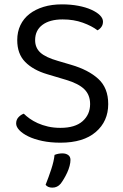

<svg xmlns="http://www.w3.org/2000/svg" viewBox="-20 -641 563 880"><path d="M257 -55Q324 -55 358.5 -85.5Q393 -116 393 -164Q393 -206 366.5 -232Q340 -258 283 -275L196 -301Q132 -320 95.5 -357Q59 -394 59 -457Q59 -495 73.5 -525.5Q88 -556 115 -577Q142 -598 179.5 -609.5Q217 -621 264 -621Q304 -621 338.5 -614.5Q373 -608 398.5 -596.5Q424 -585 438 -571Q452 -557 452 -542Q452 -528 445 -518Q438 -508 427 -502Q401 -522 359.5 -537Q318 -552 267 -552Q208 -552 174.5 -527Q141 -502 141 -457Q141 -422 165 -400Q189 -378 245 -362L306 -344Q385 -321 430.5 -279.5Q476 -238 476 -164Q476 -85 419 -36Q362 13 257 13Q211 13 173.5 5Q136 -3 109.5 -16Q83 -29 68.5 -44.5Q54 -60 54 -75Q54 -92 64.5 -103.5Q75 -115 89 -120Q100 -109 116 -97.5Q132 -86 153 -76.5Q174 -67 200 -61Q226 -55 257 -55ZM258 201Q243 219 220 219Q199 219 189 206Q203 171 215 134.5Q227 98 230 69Q247 62 266 62Q282 62 292.5 69.5Q303 77 303 92Q303 104 299 119.5Q295 135 288 150Q281 165 273 178.5Q265 192 258 201Z"/></svg>

Font: Baloo Chettan 2
Style: Regular
Weight: 400
Designer: Maithili Shingre, Unnati Kotecha and Ek Type
Foundry: Ek Type
Version: Version 1.640;hotconv 1.0.111;makeotfexe 2.5.65597; ttfautoh